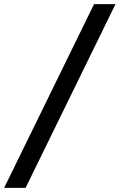

<svg xmlns="http://www.w3.org/2000/svg" viewBox="-86 -760 580 931"><path d="M-66 151 370 -740H474L38 151Z"/></svg>

Font: IBM Plex Sans Condensed SemiBold
Style: Italic
Weight: 600
Width: 3
Italic angle: -11°
Designer: Mike Abbink, Paul van der Laan, Pieter van Rosmalen
Foundry: Bold Monday
Version: Version 1.3